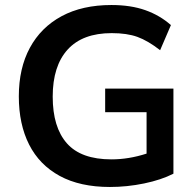

<svg xmlns="http://www.w3.org/2000/svg" viewBox="-20 -735 780 765"><path d="M418 10Q299 10 218 -34Q137 -78 96 -159Q55 -240 55 -351Q55 -463 99 -544.5Q143 -626 225.5 -670.5Q308 -715 424 -715Q501 -715 559 -694.5Q617 -674 661 -635L618 -535Q569 -573 527.5 -588Q486 -603 425 -603Q309 -603 249.5 -537.5Q190 -472 190 -350Q190 -228 246.5 -164Q303 -100 424 -100Q493 -100 564 -123V-288H399V-382H671V-43Q622 -18 554 -4Q486 10 418 10Z"/></svg>

Font: MulishBold
Style: Bold
Weight: 700
Designer: Vernon Adams
Foundry: Vernon Adams
Version: Version 3.602; ttfautohint (v1.8.3)